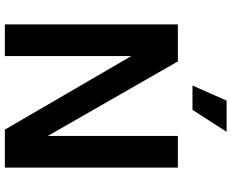

<svg xmlns="http://www.w3.org/2000/svg" viewBox="-101 -849 950 788"><g transform="rotate(90 374.0 -455.0)"><path d="M80 0V-710H232L538 -176V-710H668V0H512L210 -519V0ZM331 -770 393 -910H521L431 -770Z"/></g></svg>

Font: Geist SemBd
Style: Regular
Weight: 400
Designer: Basement.studio, Andrés Briganti, Mateo Zaragoza
Foundry: Basement.studio, Vercel, Andrés Briganti, Guido Ferreyra, Mateo Zaragoza
Version: Version 1.401